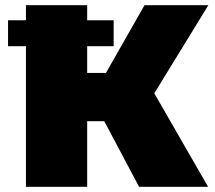

<svg xmlns="http://www.w3.org/2000/svg" viewBox="-20 -720 829 740"><path d="M11 -542V-642H418V-542ZM516 0 342 -328 530 -438 782 0ZM80 0V-700H316V0ZM248 -253V-439H513V-253ZM553 -325 336 -347 537 -700H783Z"/></svg>

Font: MOST Montserrat Black
Style: Regular
Weight: 900
Designer: Julieta Ulanovsky
Foundry: Julieta Ulanovsky
Version: Version 8.000;March 11, 2024;FontCreator 15.0.0.2926 64-bit